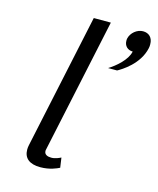

<svg xmlns="http://www.w3.org/2000/svg" viewBox="-108 -776 710 861"><g transform="rotate(15 247.5 -346.0)"><path d="M248.3 -12.5 241.7 -58.3C233.3 -54.2 216.7 -45.8 197.5 -45.8C180 -45.8 165 -51.7 165 -68.3C165 -70.8 165 -72.5 165.8 -75L299.2 -700H220L86.7 -75C85 -67.5 84.2 -60 84.2 -53.3C84.2 -13.3 110.8 8.3 160.8 8.3C205 8.3 236.7 -6.7 248.3 -12.5ZM449.2 -700C421.7 -700 394.2 -677.5 388.3 -650C387.5 -646.7 387.5 -643.3 387.5 -639.2C387.5 -616.7 403.3 -600 427.5 -600C419.2 -559.2 372.5 -520 340 -500H381.7C401.7 -510.8 476.7 -555.8 493.3 -633.3C495 -640 495 -645.8 495 -651.7C495 -682.5 476.7 -700 449.2 -700Z"/></g></svg>

Font: BoonHome
Style: Book Oblique
Weight: 400
Italic angle: -12°
Designer: Sungsit Sawaiwan
Foundry: Sungsit Sawaiwan
Version: Version 0.2